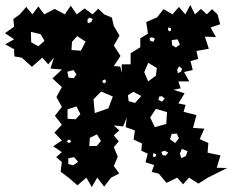

<svg xmlns="http://www.w3.org/2000/svg" viewBox="-20 -738 948 776"><path d="M820 -20 782 4 744 -20 720 7 696 -20 653 1 622 -36 593 -43 603 -71 568 -82 577 -117 551 -129 554 -158 520 -174 525 -211 488 -224 492 -263 478 -227 440 -231 462 -211 440 -191 460 -167 440 -143 456 -105 440 -67 462 -37 429 -20 401 16 373 -20 351 18 329 -20 293 11 257 -20 225 -44 230 -83 207 -103 230 -123 195 -147 230 -170 200 -202 230 -234 202 -270 230 -306 208 -346 230 -386 192 -421 230 -457 184 -461 198 -505 175 -478 151 -505 109 -468 68 -505 38 -510 37 -539 1 -559 37 -579 0 -604 37 -630 34 -661 60 -680 86 -710 111 -680 135 -712 159 -680 201 -702 242 -680 266 -715 290 -680 322 -704 354 -680 377 -703 401 -680 432 -667 440 -633 463 -594 440 -554 467 -512 440 -471 466 -469 472 -443V-478H508V-523L547 -547V-583L578 -602L571 -649L615 -668L641 -701L677 -680L703 -710L729 -680L749 -718L768 -680L792 -702L816 -680L837 -701L859 -680L870 -640L831 -627L853 -588L808 -590L824 -541L774 -532L781 -500L750 -491L759 -455L724 -447L745 -409H701L710 -381L681 -375L726 -361L701 -320L730 -314L722 -286L774 -273L760 -221L806 -218L787 -176L822 -160L819 -121L871 -110L856 -60L898 -59ZM355 -661 341 -667 333 -658 335 -644 348 -648ZM670 -625 660 -627 659 -617 665 -611 672 -616ZM144 -600 105 -609 106 -567 135 -551 160 -573ZM326 -570 292 -592 271 -569 269 -536 307 -533ZM595 -587 584 -585 587 -573 600 -569 606 -582ZM698 -579 674 -576 676 -555 691 -546 707 -558ZM614 -463 579 -484 563 -446 579 -409 610 -432ZM716 -460 704 -470 696 -457 699 -442 712 -449ZM289 -437 277 -455 252 -448 257 -424 278 -422ZM405 -417 396 -414 394 -406 401 -401 409 -407ZM436 -348 389 -368 358 -337 363 -281 418 -300ZM551 -350 519 -367 497 -353 500 -329 526 -322ZM635 -349 624 -348 620 -335 634 -327 646 -339ZM305 -277 289 -308 253 -296V-258L286 -256ZM655 -285 610 -298 587 -263 606 -224 652 -237ZM695 -198 674 -197 667 -175 688 -160 703 -179ZM388 -168 372 -195 343 -181 341 -148H371ZM264 -173H256L250 -167L257 -160L267 -164ZM738 -127 715 -136 707 -117 713 -99 731 -107ZM646 -129 632 -124 637 -111 649 -109 660 -121ZM611 -115 600 -119 598 -109 601 -103 609 -105ZM279 -103 256 -98V-75L276 -70L296 -84Z"/></svg>

Font: Rubik Gemstones
Style: Regular
Weight: 400
Designer: Hubert and Fischer, NaN
Foundry: Hubert and Fischer, NaN
Version: Version 2.200